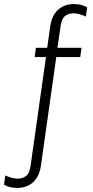

<svg xmlns="http://www.w3.org/2000/svg" viewBox="-100 -748 460 952"><path d="M332 -711 326 -666Q314 -672 295.5 -677Q277 -682 266 -682Q240 -682 222.5 -668.5Q205 -655 200 -615L185 -511H304L298 -465H179L103 73Q95 128 63.5 156Q32 184 -15 184Q-33 184 -51 179.5Q-69 175 -80 167L-74 122Q-62 128 -43.5 133Q-25 138 -14 138Q12 138 29.5 124.5Q47 111 52 71L128 -465H72L78 -511H134L149 -617Q157 -672 188.5 -700Q220 -728 267 -728Q285 -728 303 -723.5Q321 -719 332 -711Z"/></svg>

Font: Chivo Thin Italic
Style: Regular
Weight: 100
Italic angle: -8.05°
Designer: Hector Gatti
Foundry: Omnibus-Type
Version: Version 1.007